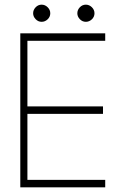

<svg xmlns="http://www.w3.org/2000/svg" viewBox="-20 -803 558 823"><path d="M67 -660H431V-628H97.5V-347H421.5V-315H97.5V-32H431V0H67ZM348 -709.5Q333 -709.5 322.2 -720.8Q311.5 -732 311.5 -746Q311.5 -760.5 322.2 -771.8Q333 -783 348 -783Q362.5 -783 373.8 -772Q385 -761 385 -746Q385 -731 373.8 -720.2Q362.5 -709.5 348 -709.5ZM158.5 -709.5Q143.5 -709.5 132.8 -720.8Q122 -732 122 -746Q122 -760.5 132.8 -771.8Q143.5 -783 158.5 -783Q173 -783 184.2 -772Q195.5 -761 195.5 -746Q195.5 -731 184.2 -720.2Q173 -709.5 158.5 -709.5Z"/></svg>

Font: League Spartan Thin
Style: Regular
Weight: 100
Foundry: The League of Moveable Type
Version: Version 2.002